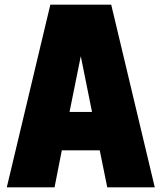

<svg xmlns="http://www.w3.org/2000/svg" viewBox="-20 -800 690 820"><path d="M641 0H438L406 -158H244L213 0H9L195 -780H455ZM373 -322 325 -560 277 -322Z"/></svg>

Font: Tanohe Sans Black
Style: Regular
Weight: 900
Designer: Village Type and Design LLC & Cristiano Sobral
Foundry: Cooper Hewitt Smithsonian Design Museum
Version: Version 1.00;March 11, 2020;FontCreator 12.0.0.2522 64-bit; 